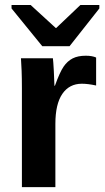

<svg xmlns="http://www.w3.org/2000/svg" viewBox="-20 -767 429 787"><path d="M69.8 0V-404.3Q69.8 -447.8 68.6 -476.8Q67.4 -505.9 65.9 -528.3H196.8Q198.2 -519.5 200.7 -474.9Q203.1 -430.2 203.1 -415.5H205.1Q225.1 -471.2 240.7 -493.9Q256.3 -516.6 277.8 -527.6Q299.3 -538.6 331.5 -538.6Q357.9 -538.6 374 -531.2V-416.5Q340.8 -423.8 315.4 -423.8Q264.2 -423.8 235.6 -382.3Q207 -340.8 207 -259.3V0ZM265.1 -577.6H153.3L27.3 -732.4V-746.6H105.5L208.5 -652.3H210.4L309.6 -746.6H387.2V-732.4Z"/></svg>

Font: Arial
Style: Bold
Weight: 700
Designer: Steve Matteson
Foundry: Ascender Corporation
Version: Version 2.00.3